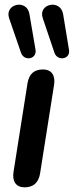

<svg xmlns="http://www.w3.org/2000/svg" viewBox="-20 -793 316 821"><path d="M85 8C123 8 144 -12 151 -49L211 -429C218 -471 200 -496 164 -496C126 -496 105 -477 98 -439L38 -59C31 -17 49 8 85 8ZM163 -715 213 -567C226 -530 282 -539 275 -580L250 -732C239 -799 141 -777 163 -715ZM19 -715 70 -567C83 -530 138 -539 132 -580L106 -732C96 -799 -2 -777 19 -715Z"/></svg>

Font: SN Pro Semibold
Style: Italic
Weight: 600
Italic angle: -9°
Designer: Tobias Whetton
Foundry: Supernotes
Version: Version 1.001;Glyphs 3.2 (3249)